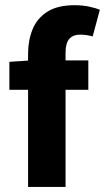

<svg xmlns="http://www.w3.org/2000/svg" viewBox="-20 -733 412 753"><path d="M90.1 0V-521.8Q90.1 -574.6 107.7 -617.9Q125.4 -661.2 165.5 -686.9Q205.7 -712.6 272.6 -712.6Q304.1 -712.6 329.9 -706.9Q355.8 -701.3 371.6 -694.9L343.5 -590.2Q318.2 -597.2 293.7 -597.2Q266.9 -597.2 252 -580.8Q237.1 -564.4 237.1 -526.1V0ZM16.8 -380.8V-490.5L100 -496.1H326.4V-380.8Z"/></svg>

Font: Source Sans 3
Style: Regular
Weight: 200
Designer: Paul D. Hunt
Foundry: Adobe
Version: Version 3.046;hotconv 1.0.118;makeotfexe 2.5.65603